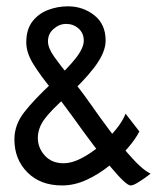

<svg xmlns="http://www.w3.org/2000/svg" viewBox="-20 -563 503 592"><path d="M171.4 8.8Q104.5 8.8 64.5 -31.5Q24.4 -71.8 24.4 -133.3Q24.4 -178.2 54.7 -217Q85 -255.9 140.6 -307.6Q188.5 -351.6 213.4 -383.3Q238.3 -415 238.3 -437.5Q238.3 -460.9 222.2 -475.1Q206.1 -489.3 184.1 -489.3Q163.1 -489.3 145.5 -474.1Q127.9 -459 127.9 -435.5Q127.9 -415 147.5 -387.5Q167 -359.9 196 -325.2Q225.1 -290.5 254.4 -249Q327.6 -144.5 372.8 -91.8Q418 -39.1 444.3 -27.8Q437.5 -22 425.3 -13.4Q413.1 -4.9 401.4 2Q389.6 8.8 382.8 8.8Q368.7 8.8 321.5 -47.9Q274.4 -104.5 202.6 -205.1Q170.4 -250 137.7 -289.8Q105 -329.6 83 -365Q61 -400.4 61 -432.1Q61 -472.2 79.8 -496.6Q98.6 -521 127.9 -532.2Q157.2 -543.5 189.5 -543.5Q235.8 -543.5 270.8 -515.9Q305.7 -488.3 305.7 -438Q305.7 -400.9 270.8 -355.2Q235.8 -309.6 186 -266.1Q138.2 -224.1 117.4 -196Q96.7 -168 96.7 -137.7Q96.7 -106.9 118.2 -83.3Q139.6 -59.6 176.8 -59.6Q200.7 -59.6 230 -74.5Q259.3 -89.4 287.4 -113Q315.4 -136.7 336.9 -163.1Q358.4 -189.5 367.2 -212.4L409.7 -157.7Q398.9 -135.7 374.8 -107.4Q350.6 -79.1 317.6 -52.5Q284.7 -25.9 247.1 -8.5Q209.5 8.8 171.4 8.8Z"/></svg>

Font: Harmattan Medium
Style: Regular
Weight: 500
Designer: George W. Nuss III and SIL International
Foundry: SIL International
Version: Version 4.000